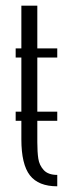

<svg xmlns="http://www.w3.org/2000/svg" viewBox="-20 -654 243 674"><path d="M181 -262V-230H35V-262ZM111 -155Q111 -120 114.5 -97Q118 -74 133.5 -57Q149 -40 181 -40V0Q115 0 85 -38.5Q55 -77 55 -165V-634H111ZM181 -452H35V-484H181Z"/></svg>

Font: Margherita Variable
Style: Regular
Weight: 400
Designer: James Puckett
Foundry: Dunwich Type Founders
Version: Version 1.008